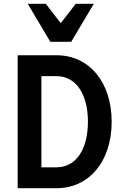

<svg xmlns="http://www.w3.org/2000/svg" viewBox="-20 -991 640 1011"><path d="M73 0H278C450 0 568 -142 568 -350C568 -558 450 -700 278 -700H73ZM198 -110V-590H278C379 -590 443 -497 443 -350C443 -203 379 -110 278 -110ZM245 -771H355L474 -971H379L300 -869L221 -971H126Z"/></svg>

Font: CommitMono
Style: 700Regular
Weight: 700
Monospace: yes
Designer: Eigil Nikolajsen
Foundry: Eigil Nikolajsen
Version: Version 1.143